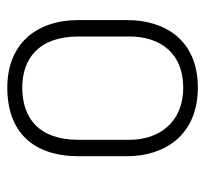

<svg xmlns="http://www.w3.org/2000/svg" viewBox="-38 -514 562 526"><g transform="rotate(-90 243.0 -251.0)"><path d="M78 -184C78 -82 135 10 266 10C398 10 451 -82 451 -184V-316C451 -437 382 -512 266 -512C145 -512 78 -442 78 -316ZM123 -317C123 -427 184 -471 266 -471C344 -471 406 -427 406 -317V-177C406 -94 361 -30 266 -30C171 -30 123 -96 123 -177Z"/></g></svg>

Font: Advent Pro
Style: Light
Weight: 300
Designer: Andreas Kalpakidis
Foundry: Andreas Kalpakidis
Version: Version 2.002 2007